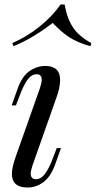

<svg xmlns="http://www.w3.org/2000/svg" viewBox="-20 -822 427 856"><path d="M166 -466Q166 -491 144 -491Q121 -491 103 -467Q85 -443 65 -389L51 -352H32L58 -425Q78 -482 111.5 -505Q145 -528 182 -528Q248 -528 248 -465Q248 -432 232 -388L125 -85Q117 -61 117 -48Q117 -23 141 -23Q162 -23 180 -46Q198 -69 219 -125L233 -162H252L226 -89Q206 -34 173.5 -10Q141 14 103 14Q33 14 33 -47Q33 -76 51 -126L158 -429Q166 -453 166 -466ZM40 -616 35 -630Q100 -658 157 -704Q214 -750 250 -802H268Q279 -739 306 -699Q333 -659 387 -630L383 -616Q325 -632 287.5 -657Q250 -682 215 -720Q177 -690 131 -662Q85 -634 40 -616Z"/></svg>

Font: Playfair Display
Style: Italic
Weight: 400
Italic angle: -14°
Designer: Claus Eggers Sørensen
Foundry: Claus Eggers Sørensen
Version: Version 1.200; ttfautohint (v1.6)